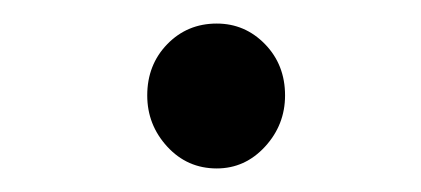

<svg xmlns="http://www.w3.org/2000/svg" viewBox="-20 -671 357 163"><path d="M105 -590Q105 -616 122 -633.5Q139 -651 164 -651Q188 -651 205 -633.5Q222 -616 222 -590Q222 -565 205 -546.5Q188 -528 164 -528Q139 -528 122 -546.5Q105 -565 105 -590Z"/></svg>

Font: TSCustom
Style: Regular
Weight: 400
Designer: Monotype Design Team
Foundry: Monotype Imaging Inc.
Version: Version 2.004; ttfautohint (v1.8.3) -l 8 -r 50 -G 200 -x 14 